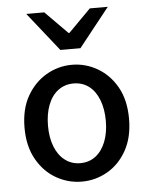

<svg xmlns="http://www.w3.org/2000/svg" viewBox="-53 -784 652 840"><g transform="rotate(-5 272.5 -364.0)"><path d="M273 12Q213 12 160.5 -18Q108 -48 75.5 -105.5Q43 -163 43 -244Q43 -326 75.5 -383Q108 -440 160.5 -470.5Q213 -501 273 -501Q333 -501 385.5 -470.5Q438 -440 470 -383Q502 -326 502 -244Q502 -163 470 -105.5Q438 -48 385.5 -18Q333 12 273 12ZM273 -69Q312 -69 340.5 -91Q369 -113 384.5 -152.5Q400 -192 400 -244Q400 -296 384.5 -336Q369 -376 340.5 -397.5Q312 -419 273 -419Q235 -419 206 -397.5Q177 -376 161.5 -336Q146 -296 146 -244Q146 -192 161.5 -152.5Q177 -113 206 -91Q235 -69 273 -69ZM229 -570 94 -740H173L271 -641H275L373 -740H452L317 -570Z"/></g></svg>

Font: Mada Medium
Style: Regular
Weight: 500
Designer: Khaled Hosny
Version: Version 1.5